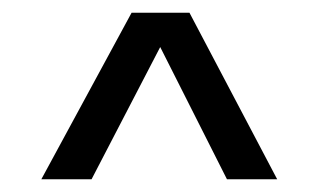

<svg xmlns="http://www.w3.org/2000/svg" viewBox="-20 -614 501 302"><path d="M124 -332H45L187 -594H278L416 -332H337L232 -540Z"/></svg>

Font: Hind Siliguri
Style: Regular
Weight: 400
Designer: Jyotish Sonowal
Foundry: Indian Type Foundry
Version: Version 1.000;PS 1.0;hotconv 1.0.86;makeotf.lib2.5.63406; tt